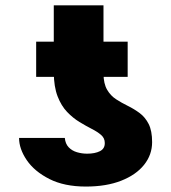

<svg xmlns="http://www.w3.org/2000/svg" viewBox="-20 -683 636 713"><path d="M369.1 -152.3Q369.1 -169.9 355.7 -181.6Q342.3 -193.4 320.8 -204.3Q299.3 -215.3 275.1 -230Q251 -244.6 229.2 -267.3Q207.5 -290 193.8 -325.4Q180.2 -360.8 179.7 -413.1V-663.1H364.3V-409.2Q364.7 -372.1 377.7 -349.9Q390.6 -327.6 411.4 -314.2Q432.1 -300.8 455.1 -289.6Q478 -278.3 498.5 -263.2Q519 -248 532 -222.7Q544.9 -197.3 544.9 -155.3Q544.9 -108.4 515.1 -71Q485.4 -33.7 430.2 -12Q375 9.8 298.8 9.8Q218.8 9.8 163.3 -18.3Q107.9 -46.4 79.3 -88.4Q50.8 -130.4 50.8 -170.9H220.7Q222.7 -148.9 235.1 -136Q247.6 -123 265.9 -117.7Q284.2 -112.3 303.7 -112.3Q332.5 -112.3 351.1 -121.6Q369.6 -130.9 369.1 -152.3ZM454.1 -528.3V-397.5H114.3V-528.3Z"/></svg>

Font: Inter 18pt Black
Style: Regular
Weight: 900
Designer: Rasmus Andersson
Foundry: rsms
Version: Version 4.001;git-66647c0bb